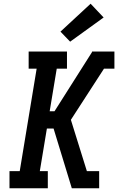

<svg xmlns="http://www.w3.org/2000/svg" viewBox="-20 -1012 640 1032"><path d="M31 0V-92H86L177 -643H134V-735H340V-643H285L247 -414H273L474 -731L475 -735H595V-643H539L361 -368L447 -92H513V0H366L268 -321H232L194 -92H237V0ZM357 -788 305 -842 467 -992 537 -918Z"/></svg>

Font: Iosevka Slab Semibold Extended
Style: Italic
Weight: 600
Width: 7
Italic angle: -9°
Monospace: yes
Designer: Belleve Invis
Foundry: Belleve Invis
Version: Version 11.1.0; ttfautohint (v1.8.3)